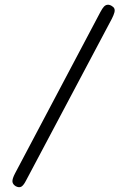

<svg xmlns="http://www.w3.org/2000/svg" viewBox="-20 -729 566 803"><path d="M46 50Q33 42 32 30.5Q31 19 43 -4L400 -679Q408 -694 414.5 -701Q421 -708 429 -709Q437 -710 446 -705Q455 -700 458 -693.5Q461 -687 458.5 -677Q456 -667 448 -651L90 24Q79 46 69.5 51.5Q60 57 46 50Z"/></svg>

Font: Fredoka Light
Style: Regular
Weight: 300
Designer: Ben Nathan
Foundry: Milena B. Brandão, Ben Nathan
Version: Version 2.001